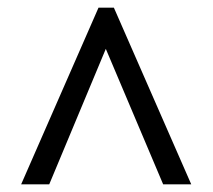

<svg xmlns="http://www.w3.org/2000/svg" viewBox="-20 -734 554 499"><path d="M35 -255 236 -714H276L477 -255H404L255 -607L108 -255Z"/></svg>

Font: Noto Serif Lao SemiCondensed
Style: Bold
Weight: 700
Width: 4
Designer: Monotype Design Team
Foundry: Monotype Imaging Inc.
Version: Version 2.003; ttfautohint (v1.8.4.7-5d5b)